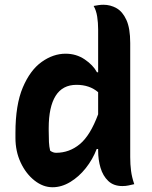

<svg xmlns="http://www.w3.org/2000/svg" viewBox="-20 -776 640 808"><path d="M256 -550Q301 -550 336.5 -526Q372 -502 388 -472H393V-653Q393 -680 389 -706Q385 -732 374 -751Q385 -753 395 -754.5Q405 -756 415 -756Q445 -756 470.5 -741.5Q496 -727 512 -692Q528 -657 528 -595V-115Q528 -84 531.5 -57Q535 -30 545 -1Q532 2 520.5 4.5Q509 7 495 7Q458 7 435.5 -14.5Q413 -36 403 -70Q393 -104 393 -142V-149H387Q370 -105 341 -68.5Q312 -32 275.5 -10Q239 12 201 12Q161 12 125 -16.5Q89 -45 67 -92Q45 -139 45 -196V-217Q45 -335 76 -408Q107 -481 155.5 -515.5Q204 -550 256 -550ZM191 -142Q203 -133 216 -133Q272 -133 316 -169.5Q360 -206 393 -295V-388Q357 -419 302 -419Q243 -419 214 -372.5Q185 -326 185 -237V-226Q185 -197 186 -178Q187 -159 191 -142Z"/></svg>

Font: Recursive Sn Csl St
Style: Bold
Weight: 700
Version: Version 1.079;hotconv 1.0.112;makeotfexe 2.5.65598; ttfautoh